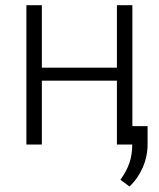

<svg xmlns="http://www.w3.org/2000/svg" viewBox="-20 -548 602 728"><path d="M481.9 0H423.3V-242.2H138.7V0H80.1V-528.3H138.7V-291.5H423.3V-528.3H481.9ZM539.6 -1.5Q539.6 44.4 521.5 86.4Q503.4 128.4 471.2 159.2L436.5 133.8Q460 101.1 470.7 69.8Q481.4 38.6 481.4 -0.5V-69.8H539.6Z"/></svg>

Font: Roboto Web
Style: Light
Weight: 300
Designer: Google
Version: Version 1.200310; 2013